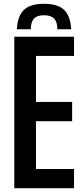

<svg xmlns="http://www.w3.org/2000/svg" viewBox="-20 -994 439 1014"><path d="M212.5 -974Q285 -974 318.5 -942Q352 -910 356 -839.5H283Q283 -877.5 266.2 -895.5Q249.5 -913.5 212.5 -913.5Q175 -913.5 159 -895.2Q143 -877 142.5 -839.5H69Q73 -910.5 106.8 -942.2Q140.5 -974 212.5 -974ZM55.5 0V-800H371V-698.5H170V-455.5H361V-354H170V-101.5H371V0Z"/></svg>

Font: Big Shoulders Text Thin
Style: Bold
Weight: 700
Version: Version 2.002